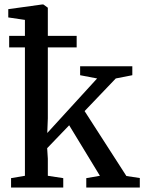

<svg xmlns="http://www.w3.org/2000/svg" viewBox="-20 -839 646 859"><path d="M29.5 0V-42L91.5 -52.5V-750L17 -761V-798L168.5 -819H174L194 -804.5V-309.5L191.5 -244L414.5 -488L338.5 -502.5V-542.5H572V-502.5L498 -488L358.5 -342L545.5 -51.5L605.5 -42.5V0H366V-42L427 -52.5L289.5 -278.5L191 -176L194 -129V-52.5L263 -42V0ZM21 -678.5H323V-627H21Z"/></svg>

Font: Merriweather 48pt
Style: Regular
Weight: 400
Version: Version 2.100